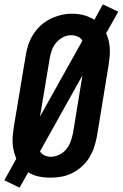

<svg xmlns="http://www.w3.org/2000/svg" viewBox="-27 -809 564 883"><path d="M63 54 -7 20 48 -79Q41 -96 36.5 -114Q32 -132 31 -151Q30 -170 32 -189Q34 -208 37 -228L91 -552Q95 -578 103 -602.5Q111 -627 125.5 -650Q140 -673 160 -691.5Q180 -710 204.5 -722Q229 -734 254 -740Q279 -746 305 -746Q333 -746 359 -739Q385 -732 407 -718L446 -789L517 -755L461 -656Q469 -639 473 -621Q477 -603 478 -584Q479 -565 477 -546Q475 -527 472 -507L419 -183Q414 -157 406 -132.5Q398 -108 384 -85Q370 -62 349.5 -43.5Q329 -25 305 -13Q281 -1 255.5 3.5Q230 8 205 8Q177 8 150.5 2.5Q124 -3 103 -17ZM157 -273 352 -622Q345 -634 330.5 -640.5Q316 -647 300 -647Q280 -647 261.5 -637Q243 -627 230 -611Q217 -595 210.5 -575.5Q204 -556 201 -537ZM207 -88Q227 -88 246 -97.5Q265 -107 278.5 -123.5Q292 -140 298.5 -159.5Q305 -179 309 -198L352 -462L157 -113Q164 -101 177.5 -94.5Q191 -88 207 -88Z"/></svg>

Font: Iosevka Slab Oblique
Style: Bold
Weight: 700
Italic angle: -9°
Monospace: yes
Designer: Belleve Invis
Foundry: Belleve Invis
Version: Version 11.1.1; ttfautohint (v1.8.3)